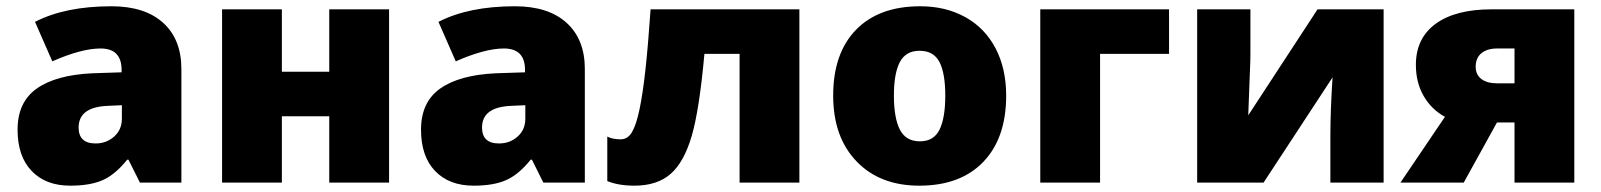

<svg xmlns="http://www.w3.org/2000/svg" viewBox="-20 -583 5112 613"><path d="M426.8 0 390.1 -73.2H386.2Q347.7 -25.4 307.6 -7.8Q267.6 9.8 204.1 9.8Q126 9.8 81.1 -37.1Q36.1 -84 36.1 -168.9Q36.1 -257.3 97.7 -300.5Q159.2 -343.8 275.9 -349.1L368.2 -352.1V-359.9Q368.2 -428.2 300.8 -428.2Q240.2 -428.2 147 -387.2L91.8 -513.2Q188.5 -563 335.9 -563Q442.4 -563 500.7 -510.3Q559.1 -457.5 559.1 -362.8V0ZM285.2 -125Q319.8 -125 344.5 -147Q369.1 -168.9 369.1 -204.1V-247.1L325.2 -245.1Q231 -241.7 231 -175.8Q231 -125 285.2 -125Z M879.9 -553.2V-354H1031.2V-553.2H1222.2V0H1031.2V-211.9H879.9V0H689V-553.2Z M1714.8 0 1678.2 -73.2H1674.3Q1635.7 -25.4 1595.7 -7.8Q1555.7 9.8 1492.2 9.8Q1414.1 9.8 1369.1 -37.1Q1324.2 -84 1324.2 -168.9Q1324.2 -257.3 1385.7 -300.5Q1447.3 -343.8 1564 -349.1L1656.2 -352.1V-359.9Q1656.2 -428.2 1588.9 -428.2Q1528.3 -428.2 1435.1 -387.2L1379.9 -513.2Q1476.6 -563 1624 -563Q1730.5 -563 1788.8 -510.3Q1847.2 -457.5 1847.2 -362.8V0ZM1573.2 -125Q1607.9 -125 1632.6 -147Q1657.2 -168.9 1657.2 -204.1V-247.1L1613.3 -245.1Q1519 -241.7 1519 -175.8Q1519 -125 1573.2 -125Z M2532.2 0H2341.3V-411.1H2229Q2212.9 -232.9 2188.5 -149.2Q2164.1 -65.4 2121.1 -27.8Q2078.1 9.8 2005.4 9.8Q1954.6 9.8 1918.9 -4.9V-147Q1935.1 -138.2 1961.9 -138.2Q1983.9 -138.2 1997.6 -160.9Q2011.2 -183.6 2021.7 -233.4Q2032.2 -283.2 2040.8 -361.3Q2049.3 -439.5 2057.1 -553.2H2532.2Z M3192.4 -277.8Q3192.4 -142.1 3119.4 -66.2Q3046.4 9.8 2915 9.8Q2789.1 9.8 2714.6 -67.9Q2640.1 -145.5 2640.1 -277.8Q2640.1 -413.1 2713.1 -488Q2786.1 -563 2918 -563Q2999.5 -563 3062 -528.3Q3124.5 -493.7 3158.4 -429Q3192.4 -364.3 3192.4 -277.8ZM2834 -277.8Q2834 -206.5 2853 -169.2Q2872.1 -131.8 2917 -131.8Q2961.4 -131.8 2979.7 -169.2Q2998 -206.5 2998 -277.8Q2998 -348.6 2979.5 -384.8Q2960.9 -420.9 2916 -420.9Q2872.1 -420.9 2853 -385Q2834 -349.1 2834 -277.8Z M3712.4 -553.2V-411.1H3492.2V0H3301.3V-553.2Z M3972.2 -553.2V-414.1Q3972.2 -402.3 3971.9 -388.7Q3971.7 -375 3965.3 -214.8L4186.5 -553.2H4397.5V0H4227.5V-149.9Q4227.5 -228.5 4234.4 -335.9L4014.2 0H3802.2V-553.2Z M4653.3 0H4451.2L4593.3 -210Q4550.3 -233.4 4525.4 -276.4Q4500.5 -319.3 4500.5 -376Q4500.5 -460.9 4563.7 -507.1Q4627 -553.2 4742.2 -553.2H5006.3V0H4815.4V-191.9H4759.3ZM4691.4 -370.1Q4691.4 -344.7 4709.5 -330.8Q4727.5 -316.9 4761.2 -316.9H4815.4V-428.2H4760.3Q4728 -428.2 4709.7 -413.1Q4691.4 -397.9 4691.4 -370.1Z"/></svg>

Font: OpenSansExtrabold
Style: Regular
Weight: 800
Foundry: Ascender Corporation
Version: Version 1.10